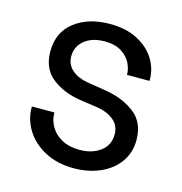

<svg xmlns="http://www.w3.org/2000/svg" viewBox="-87 -620 670 707"><g transform="rotate(15 248.0 -267.0)"><path d="M134 -173V-169Q134 -144 148 -119.5Q162 -95 190 -79.5Q218 -64 258 -64Q306 -64 337.5 -87.5Q369 -111 369 -152Q369 -186 344.5 -206Q320 -226 283 -232L214 -242Q149 -252 105 -286.5Q61 -321 61 -387Q61 -460 113.5 -500.5Q166 -541 248 -541Q309 -541 352.5 -518.5Q396 -496 419 -459.5Q442 -423 442 -380V-376H356V-378Q356 -398 345.5 -420Q335 -442 310 -458Q285 -474 246 -474Q198 -474 169 -450.5Q140 -427 140 -389Q140 -358 163 -338Q186 -318 221 -312L296 -300Q362 -289 407 -254.5Q452 -220 452 -153Q452 -105 426.5 -69Q401 -33 356 -13Q311 7 255 7Q191 7 144 -18.5Q97 -44 72.5 -84Q48 -124 48 -168V-173Z"/></g></svg>

Font: Lopes Sans
Style: Regular
Weight: 400
Designer: Gabriel Lam, Diego Maldonado
Foundry: TypeRant, Foresti Design
Version: Version 4.000